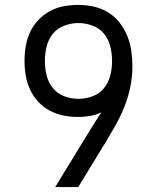

<svg xmlns="http://www.w3.org/2000/svg" viewBox="-20 -763 640 783"><path d="M205 0 334 -211Q348 -234 363 -257.5Q378 -281 393 -305Q371 -294 346.5 -290Q322 -286 298 -286Q268 -286 238.5 -292Q209 -298 182.5 -312Q156 -326 135.5 -348.5Q115 -371 102.5 -398Q90 -425 85 -455Q80 -485 80 -514Q80 -545 85 -574.5Q90 -604 102.5 -631.5Q115 -659 136 -681Q157 -703 183.5 -717.5Q210 -732 240 -737.5Q270 -743 300 -743Q332 -743 363 -736Q394 -729 421 -712.5Q448 -696 467.5 -671Q487 -646 499 -616.5Q511 -587 515.5 -555.5Q520 -524 520 -492Q520 -449 511 -406.5Q502 -364 486 -324.5Q470 -285 448.5 -247.5Q427 -210 405 -173L404 -172L299 0ZM300 -360Q329 -360 357.5 -370.5Q386 -381 404.5 -404Q423 -427 430 -456Q437 -485 437 -514Q437 -544 430 -573Q423 -602 404.5 -625Q386 -648 357.5 -658.5Q329 -669 300 -669Q271 -669 242.5 -658.5Q214 -648 195.5 -625Q177 -602 170 -573Q163 -544 163 -515Q163 -485 170 -456Q177 -427 195.5 -404Q214 -381 242 -370.5Q270 -360 300 -360Z"/></svg>

Font: Iosevka Aile
Style: Regular
Weight: 400
Designer: Belleve Invis
Foundry: Belleve Invis
Version: Version 28.0.1; ttfautohint (v1.8.4)